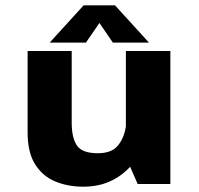

<svg xmlns="http://www.w3.org/2000/svg" viewBox="-20 -693 750 723"><path d="M293 10Q236 10 188.5 -9.5Q141 -29 112.5 -73.8Q84 -118.5 84 -194V-501H250V-231Q250 -174.5 269.5 -145.2Q289 -116 348.5 -116Q399.5 -116 423.2 -144Q447 -172 454 -216.5V-501H621.5V0H498.5L470 -65Q437.5 -29.5 393.5 -9.8Q349.5 10 293 10ZM541 -532.5H405L354.5 -606.5L303.5 -532.5H167L295 -673H413Z"/></svg>

Font: League Mono
Style: Bold
Weight: 700
Width: 6
Designer: Tyler Finck
Foundry: The League of Moveable Type / Tyler Finck
Version: Version 2.300;RELEASE